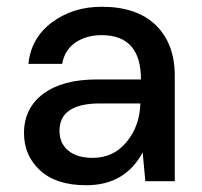

<svg xmlns="http://www.w3.org/2000/svg" viewBox="-20 -536 597 568"><path d="M235 12Q146 12 98.5 -32Q51 -76 51 -142Q51 -216 108 -258.5Q165 -301 267 -301H397Q397 -432 281 -432Q235 -432 203 -410Q171 -388 164 -347H64Q72 -424 134 -470Q196 -516 281 -516Q385 -516 441 -461.5Q497 -407 497 -312V0H410L402 -85Q350 12 235 12ZM254 -69Q316 -69 354.5 -116Q393 -163 395 -227V-230H276Q156 -230 156 -149Q156 -112 182 -90.5Q208 -69 254 -69Z"/></svg>

Font: AWOL-DM Medium
Style: Regular
Weight: 500
Designer: Colophon Foundry, Jonny Pinhorn, Mikhail Sharanda
Foundry: Colophon Foundry
Version: Version 1.000;Glyphs 3.2.3 (3260)